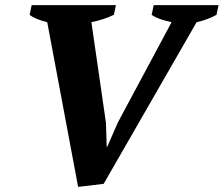

<svg xmlns="http://www.w3.org/2000/svg" viewBox="-20 -720 876 752"><path d="M652 -633Q629 -638 608.5 -645Q588 -652 574 -662L582 -700H836L828 -662Q814 -654 793.5 -646Q773 -638 750 -633L386 0L286 12L165 -633Q144 -638 125.5 -645.5Q107 -653 96 -662L104 -700H434L426 -662Q408 -653 385 -645.5Q362 -638 338 -633L395 -239L398 -145H400L442 -241Z"/></svg>

Font: PT Serif
Style: Bold Italic
Weight: 700
Italic angle: -12°
Designer: A.Korolkova, O.Umpeleva, V.Yefimov
Foundry: ParaType Ltd
Version: Version 1.000W OFL